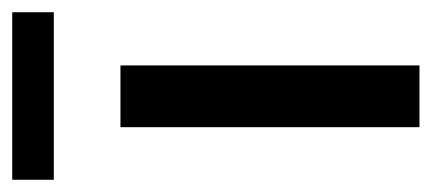

<svg xmlns="http://www.w3.org/2000/svg" viewBox="-225 -490 706 314"><g transform="rotate(-90 128.0 -333.0)"><path d="M77 0V-489H178V0ZM-9 -598V-666H265V-598Z"/></g></svg>

Font: Assistant SemiBold
Style: Regular
Weight: 600
Designer: Hebrew By Ben Nathan, Latin by Paul Hunt
Version: Version 3.000